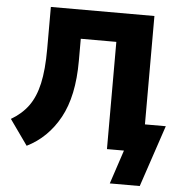

<svg xmlns="http://www.w3.org/2000/svg" viewBox="-58 -760 926 990"><g transform="rotate(5 404.5 -265.0)"><path d="M547 175 605 0H517V-555H333V-440Q333 -258 271.5 -146Q210 -34 103 19L10 -112Q65 -144 99 -190.5Q133 -237 149 -308.5Q165 -380 165 -488V-705H701V-144H809L702 175Z"/></g></svg>

Font: Nunito Sans Black
Style: Regular
Weight: 900
Designer: Vernon Adams
Foundry: Vernon Adams
Version: Version 3.006; ttfautohint (v1.8.3)